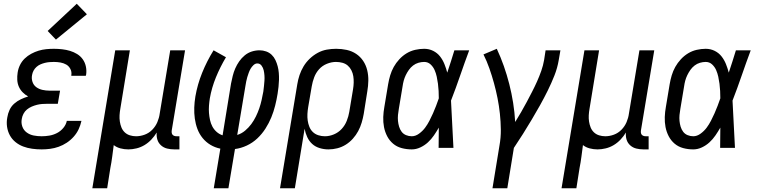

<svg xmlns="http://www.w3.org/2000/svg" viewBox="-20 -788 4040 1023"><path d="M202 8Q176 8 151 4.5Q126 1 103.5 -7.5Q81 -16 62.5 -31Q44 -46 32.5 -67Q21 -88 17.5 -113Q14 -138 19 -163Q22 -183 31 -202.5Q40 -222 56 -236Q72 -250 91 -259Q110 -268 130 -274Q114 -283 101 -296Q88 -309 80.5 -326Q73 -343 72 -362.5Q71 -382 74 -401Q77 -422 86.5 -441.5Q96 -461 111.5 -476Q127 -491 146.5 -501.5Q166 -512 186 -518Q206 -524 226.5 -526Q247 -528 267 -528Q289 -528 311 -525.5Q333 -523 353 -517Q373 -511 391 -500Q409 -489 421 -472Q433 -455 437.5 -434Q442 -413 439 -391Q438 -389 438 -387.5Q438 -386 437 -384H360Q360 -385 360 -386Q360 -387 360 -387Q363 -405 355 -420.5Q347 -436 333 -444Q319 -452 302 -455Q285 -458 267 -458Q255 -458 243 -457Q231 -456 219 -453Q207 -450 195.5 -445Q184 -440 174.5 -431.5Q165 -423 159 -412Q153 -401 151 -389Q147 -370 153 -352Q159 -334 173.5 -323.5Q188 -313 206.5 -309Q225 -305 244 -305H300L288 -235H233Q219 -235 205 -234Q191 -233 177 -229.5Q163 -226 149 -220Q135 -214 123.5 -204.5Q112 -195 105 -181.5Q98 -168 96 -154Q92 -133 99 -113.5Q106 -94 122.5 -82Q139 -70 159.5 -66Q180 -62 202 -62Q222 -62 243 -65.5Q264 -69 283.5 -79Q303 -89 317.5 -106.5Q332 -124 336 -144H414Q409 -121 399 -99.5Q389 -78 372.5 -59.5Q356 -41 335.5 -27.5Q315 -14 292.5 -6Q270 2 247 5Q224 8 202 8ZM278 -577 234 -623 389 -768 443 -712Z M472 215 594 -520H672L621 -208Q618 -191 617 -174Q616 -157 618.5 -140.5Q621 -124 627 -109Q633 -94 644.5 -83Q656 -72 672 -67Q688 -62 705 -62Q728 -62 751 -70.5Q774 -79 791.5 -97Q809 -115 818.5 -137.5Q828 -160 831 -183L887 -520H966L895 -93Q894 -86 895 -80Q896 -74 899.5 -70Q903 -66 908.5 -64Q914 -62 921 -62H936V8H909Q889 8 870.5 3.5Q852 -1 838 -13.5Q824 -26 818.5 -44Q813 -62 815 -82Q803 -62 786.5 -44.5Q770 -27 750 -15Q730 -3 707.5 2.5Q685 8 664 8Q642 8 621.5 2.5Q601 -3 586 -15Q582 15 578 46Q574 77 568 107L551 215Z M1119 215 1154 4Q1125 -2 1101 -16.5Q1077 -31 1059.5 -52.5Q1042 -74 1032 -100.5Q1022 -127 1018 -156Q1014 -185 1015 -214.5Q1016 -244 1021 -274Q1032 -338 1057 -400Q1082 -462 1118 -520L1184 -483Q1153 -431 1130.5 -376Q1108 -321 1098 -264Q1095 -245 1093.5 -225Q1092 -205 1093.5 -186Q1095 -167 1099 -148.5Q1103 -130 1111.5 -114Q1120 -98 1134 -85.5Q1148 -73 1166 -67L1211 -343Q1215 -363 1220 -383.5Q1225 -404 1233.5 -423.5Q1242 -443 1254.5 -461Q1267 -479 1284 -493Q1301 -507 1321.5 -513.5Q1342 -520 1363 -520Q1381 -520 1398 -514Q1415 -508 1427.5 -496Q1440 -484 1447.5 -468Q1455 -452 1459.5 -435Q1464 -418 1465.5 -399.5Q1467 -381 1466.5 -362.5Q1466 -344 1464 -325.5Q1462 -307 1459 -288Q1454 -257 1446 -225Q1438 -193 1425.5 -162.5Q1413 -132 1394.5 -103Q1376 -74 1351 -50.5Q1326 -27 1295 -12.5Q1264 2 1232 6L1197 215ZM1244 -69Q1267 -76 1286 -92Q1305 -108 1319 -127Q1333 -146 1343.5 -167.5Q1354 -189 1361.5 -211Q1369 -233 1374 -255.5Q1379 -278 1383 -300Q1385 -315 1386.5 -329.5Q1388 -344 1389 -358Q1390 -372 1389 -386Q1388 -400 1385 -413.5Q1382 -427 1373.5 -438.5Q1365 -450 1351 -450Q1340 -450 1330.5 -441Q1321 -432 1315 -421.5Q1309 -411 1305 -399.5Q1301 -388 1297.5 -377Q1294 -366 1292 -354.5Q1290 -343 1288 -332Z M1472 215 1564 -339Q1568 -364 1576 -388Q1584 -412 1597.5 -434.5Q1611 -457 1630.5 -475.5Q1650 -494 1673 -506.5Q1696 -519 1721 -523.5Q1746 -528 1771 -528Q1800 -528 1827.5 -522Q1855 -516 1877.5 -501Q1900 -486 1915 -463.5Q1930 -441 1936.5 -414Q1943 -387 1942.5 -358.5Q1942 -330 1937 -301L1918 -181Q1914 -158 1907 -134.5Q1900 -111 1888.5 -89.5Q1877 -68 1860 -49Q1843 -30 1822 -17Q1801 -4 1777.5 2Q1754 8 1730 8Q1706 8 1683 1Q1660 -6 1643.5 -21Q1627 -36 1617 -57.5Q1607 -79 1603 -102L1551 215ZM1711 -62Q1735 -62 1759 -72Q1783 -82 1800.5 -101Q1818 -120 1827.5 -144Q1837 -168 1841 -192L1861 -312Q1864 -330 1864.5 -347.5Q1865 -365 1862.5 -381.5Q1860 -398 1852.5 -413Q1845 -428 1833 -438.5Q1821 -449 1804.5 -453.5Q1788 -458 1770 -458Q1746 -458 1721.5 -448Q1697 -438 1680 -419Q1663 -400 1654 -376Q1645 -352 1641 -328L1622 -217Q1619 -199 1618 -181Q1617 -163 1619.5 -145.5Q1622 -128 1628.5 -112Q1635 -96 1647 -84.5Q1659 -73 1676 -67.5Q1693 -62 1711 -62Z M2174 8Q2146 8 2120 1Q2094 -6 2074.5 -22.5Q2055 -39 2043 -62Q2031 -85 2026 -111Q2021 -137 2022 -164.5Q2023 -192 2028 -219L2048 -339Q2052 -363 2059 -386.5Q2066 -410 2078 -431.5Q2090 -453 2107.5 -472Q2125 -491 2146.5 -504Q2168 -517 2192.5 -522.5Q2217 -528 2240 -528Q2266 -528 2288 -517Q2310 -506 2324.5 -487.5Q2339 -469 2348 -446.5Q2357 -424 2363 -401Q2373 -431 2382.5 -460.5Q2392 -490 2401 -520H2480Q2455 -453 2432 -386Q2409 -319 2383 -252Q2387 -189 2389.5 -126Q2392 -63 2396 0H2317Q2317 -27 2317.5 -54Q2318 -81 2318 -108Q2306 -87 2292 -66.5Q2278 -46 2260 -29.5Q2242 -13 2219.5 -2.5Q2197 8 2174 8ZM2174 -62Q2194 -62 2213 -76Q2232 -90 2245 -107.5Q2258 -125 2268 -144.5Q2278 -164 2287 -184Q2296 -204 2303.5 -224Q2311 -244 2318 -264Q2318 -284 2317 -303.5Q2316 -323 2313.5 -342Q2311 -361 2307 -379.5Q2303 -398 2295.5 -415Q2288 -432 2274 -445Q2260 -458 2240 -458Q2225 -458 2209.5 -453.5Q2194 -449 2181 -439Q2168 -429 2158.5 -415.5Q2149 -402 2142 -387.5Q2135 -373 2131 -358Q2127 -343 2125 -328L2105 -208Q2102 -192 2100.5 -175.5Q2099 -159 2100.5 -143.5Q2102 -128 2106.5 -113Q2111 -98 2120 -86Q2129 -74 2143.5 -68Q2158 -62 2174 -62Z M2604 215 2641 -11Q2649 -55 2648.5 -97.5Q2648 -140 2643.5 -182Q2639 -224 2631 -264.5Q2623 -305 2612 -345Q2601 -385 2587.5 -423.5Q2574 -462 2556 -498L2627 -528Q2648 -483 2664.5 -436Q2681 -389 2693.5 -340Q2706 -291 2714 -240.5Q2722 -190 2725 -138Q2741 -164 2756.5 -190.5Q2772 -217 2786.5 -244.5Q2801 -272 2815 -299Q2829 -326 2841.5 -354Q2854 -382 2864 -410.5Q2874 -439 2879 -468L2887 -520H2966L2957 -468Q2950 -426 2934 -385.5Q2918 -345 2898.5 -305.5Q2879 -266 2857.5 -227.5Q2836 -189 2813 -150.5Q2790 -112 2766.5 -74.5Q2743 -37 2718 0L2683 215Z M2972 215 3094 -520H3172L3121 -208Q3118 -191 3117 -174Q3116 -157 3118.5 -140.5Q3121 -124 3127 -109Q3133 -94 3144.5 -83Q3156 -72 3172 -67Q3188 -62 3205 -62Q3228 -62 3251 -70.5Q3274 -79 3291.5 -97Q3309 -115 3318.5 -137.5Q3328 -160 3331 -183L3387 -520H3466L3395 -93Q3394 -86 3395 -80Q3396 -74 3399.5 -70Q3403 -66 3408.5 -64Q3414 -62 3421 -62H3436V8H3409Q3389 8 3370.5 3.5Q3352 -1 3338 -13.5Q3324 -26 3318.5 -44Q3313 -62 3315 -82Q3303 -62 3286.5 -44.5Q3270 -27 3250 -15Q3230 -3 3207.5 2.5Q3185 8 3164 8Q3142 8 3121.5 2.5Q3101 -3 3086 -15Q3082 15 3078 46Q3074 77 3068 107L3051 215Z M3674 8Q3646 8 3620 1Q3594 -6 3574.5 -22.5Q3555 -39 3543 -62Q3531 -85 3526 -111Q3521 -137 3522 -164.5Q3523 -192 3528 -219L3548 -339Q3552 -363 3559 -386.5Q3566 -410 3578 -431.5Q3590 -453 3607.5 -472Q3625 -491 3646.5 -504Q3668 -517 3692.5 -522.5Q3717 -528 3740 -528Q3766 -528 3788 -517Q3810 -506 3824.5 -487.5Q3839 -469 3848 -446.5Q3857 -424 3863 -401Q3873 -431 3882.5 -460.5Q3892 -490 3901 -520H3980Q3955 -453 3932 -386Q3909 -319 3883 -252Q3887 -189 3889.5 -126Q3892 -63 3896 0H3817Q3817 -27 3817.5 -54Q3818 -81 3818 -108Q3806 -87 3792 -66.5Q3778 -46 3760 -29.5Q3742 -13 3719.5 -2.5Q3697 8 3674 8ZM3674 -62Q3694 -62 3713 -76Q3732 -90 3745 -107.5Q3758 -125 3768 -144.5Q3778 -164 3787 -184Q3796 -204 3803.5 -224Q3811 -244 3818 -264Q3818 -284 3817 -303.5Q3816 -323 3813.5 -342Q3811 -361 3807 -379.5Q3803 -398 3795.5 -415Q3788 -432 3774 -445Q3760 -458 3740 -458Q3725 -458 3709.5 -453.5Q3694 -449 3681 -439Q3668 -429 3658.5 -415.5Q3649 -402 3642 -387.5Q3635 -373 3631 -358Q3627 -343 3625 -328L3605 -208Q3602 -192 3600.5 -175.5Q3599 -159 3600.5 -143.5Q3602 -128 3606.5 -113Q3611 -98 3620 -86Q3629 -74 3643.5 -68Q3658 -62 3674 -62Z"/></svg>

Font: Iosevka SS04 Oblique
Style: Regular
Weight: 400
Italic angle: -9°
Monospace: yes
Designer: Belleve Invis
Foundry: Belleve Invis
Version: Version 19.0.0; ttfautohint (v1.8.4)